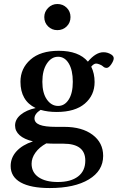

<svg xmlns="http://www.w3.org/2000/svg" viewBox="-20 -683 598 976"><path d="M271.5 -529.8Q243.7 -529.8 224.4 -548.8Q205.1 -567.9 205.1 -596.2Q205.1 -623 224.6 -642.8Q244.1 -662.6 271.5 -662.6Q299.8 -662.6 319.1 -643.6Q338.4 -624.5 338.4 -596.2Q338.4 -567.9 319.1 -548.8Q299.8 -529.8 271.5 -529.8ZM268.1 -113.8Q222.7 -113.8 186.5 -124.5Q155.3 -104.5 155.3 -81.1Q155.3 -59.1 181.6 -48.6Q208 -38.1 265.1 -38.1H307.1Q397 -38.1 450.7 2.2Q504.4 42.5 504.4 109.4Q504.4 185.1 431.6 229Q358.9 272.9 232.9 272.9Q136.2 272.9 85.2 244.4Q34.2 215.8 34.2 161.1Q34.2 118.7 63.7 86.2Q93.3 53.7 147.5 35.6Q102.5 24.9 79.6 4.2Q56.6 -16.6 56.6 -44.9Q56.6 -76.2 85.2 -99.9Q113.8 -123.5 161.1 -133.8Q84 -170.9 84 -267.6Q84 -335 134.8 -379.9Q185.5 -424.8 278.3 -424.8Q380.4 -424.8 426.8 -369.6Q466.8 -417.5 505.9 -417.5Q527.8 -417.5 546.4 -405.3Q558.1 -397.5 558.1 -386.7Q558.1 -375 545.7 -356.4Q533.2 -337.9 522 -337.9Q511.2 -337.9 503.4 -345.7Q498.5 -350.6 487.3 -355.2Q476.1 -359.9 468.8 -359.9Q457 -359.9 443.8 -344.2Q460.9 -309.1 460.9 -266.1Q460.9 -198.7 411.1 -156.2Q361.3 -113.8 268.1 -113.8ZM275.4 -144.5Q308.6 -144.5 329.3 -177Q350.1 -209.5 350.1 -267.1Q350.1 -326.2 329.6 -360.4Q309.1 -394.5 275.4 -394.5Q241.2 -394.5 218.3 -359.9Q195.3 -325.2 195.3 -267.1Q195.3 -210 218.3 -177.2Q241.2 -144.5 275.4 -144.5ZM140.6 149.4Q140.6 193.4 176 217.8Q211.4 242.2 273.9 242.2Q339.8 242.2 376.7 214.1Q413.6 186 413.6 133.3Q413.6 47.4 302.2 47.4H261.2Q237.3 47.4 215.3 45.9Q179.7 65.4 160.2 92.8Q140.6 120.1 140.6 149.4Z"/></svg>

Font: Elstob 18pt SemiBold
Style: Regular
Weight: 600
Designer: Peter S. Baker
Version: Version 1.015